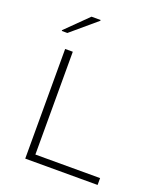

<svg xmlns="http://www.w3.org/2000/svg" viewBox="-164 -1026 959 1132"><g transform="rotate(20 315.5 -460.0)"><path d="M131 0V-688H179V-43H585V0ZM76 -781V-786L212 -920H269V-915L111 -781Z"/></g></svg>

Font: Saira Expanded ExtraLight
Style: Regular
Weight: 250
Width: 7
Designer: Hector Gatti with collaboration of the Omnibus-Type team
Foundry: Omnibus-Type
Version: Version 1.101